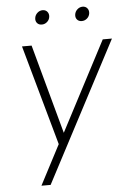

<svg xmlns="http://www.w3.org/2000/svg" viewBox="-59 -714 640 957"><g transform="rotate(-5 261.5 -235.5)"><path d="M213 1 73 -500H121L243 -53L477 -500H523L155 200H109ZM181 -600Q166 -600 157.5 -610Q149 -620 151 -635Q153 -650 164.5 -660.5Q176 -671 191 -671Q206 -671 214.5 -660.5Q223 -650 221 -635Q219 -620 207.5 -610Q196 -600 181 -600ZM381 -600Q366 -600 357.5 -610Q349 -620 351 -635Q353 -650 364.5 -660.5Q376 -671 391 -671Q406 -671 414.5 -660.5Q423 -650 421 -635Q419 -620 407.5 -610Q396 -600 381 -600Z"/></g></svg>

Font: Retni Sans Light
Style: Italic
Weight: 300
Italic angle: -8°
Designer: Vitaly Kuzmin
Foundry: ParaType Ltd.
Version: Version 1.00;June 10, 2019;FontCreator 11.5.0.2425 64-bit; t